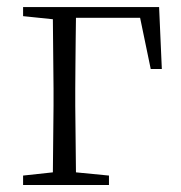

<svg xmlns="http://www.w3.org/2000/svg" viewBox="-20 -528 516 548"><path d="M45.9 -481.9V-507.8H434.1L441.9 -331.1H410.2L379.9 -477.1H196.8Q196.3 -449.7 196 -414.1Q195.8 -378.4 195.3 -342Q194.8 -305.7 194.8 -274.9V-226.1L196.8 -36.1L291 -26.9V0H45.9V-26.9L130.9 -36.1L132.8 -226.1V-274.9L130.9 -473.1Z"/></svg>

Font: Source Han Serif TW ExtraLight
Style: Regular
Weight: 250
Designer: Ryoko NISHIZUKA Ë•øÂ°öÊ∂ºÂ≠ê (kana & ideographs); Frank Grie√ühammer (Latin, Greek & Cyrillic); Wenlong ZHANG Âº†ÊñáÈæô 
Foundry: Adobe
Version: Version 2.003;hotconv 1.1.1;makeotfexe 2.6.0